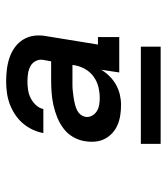

<svg xmlns="http://www.w3.org/2000/svg" viewBox="22 -762 555 640"><g transform="rotate(-90 300.0 -442.5)"><path d="M270 -317Q270 -317 270 -317Q270 -317 270 -317Q253 -317 236 -319.5Q219 -322 203.5 -328.5Q188 -335 176 -346Q164 -357 156.5 -371.5Q149 -386 147.5 -403.5Q146 -421 149 -438Q152 -458 163 -477Q174 -496 191.5 -509Q209 -522 229 -530Q249 -538 269.5 -542.5Q290 -547 310.5 -548.5Q331 -550 351 -550H415L420 -577Q422 -590 416 -601.5Q410 -613 399 -619Q388 -625 375 -627Q362 -629 348 -629Q335 -629 320.5 -627Q306 -625 293 -618.5Q280 -612 269.5 -601Q259 -590 256 -576H176Q179 -594 187.5 -612Q196 -630 209 -645Q222 -660 239 -671Q256 -682 274 -688.5Q292 -695 311 -697.5Q330 -700 348 -700Q369 -700 389 -697.5Q409 -695 428 -688.5Q447 -682 462.5 -670.5Q478 -659 488 -642.5Q498 -626 500.5 -606Q503 -586 499 -566L471 -394H496V-323H378L387 -383Q378 -368 365 -355Q352 -342 336.5 -333.5Q321 -325 304 -321Q287 -317 270 -317ZM293 -388Q311 -388 329.5 -392.5Q348 -397 364 -408.5Q380 -420 389.5 -437Q399 -454 402 -472L403 -479H351Q343 -479 334.5 -479Q326 -479 317.5 -478Q309 -477 301 -476Q293 -475 284.5 -473.5Q276 -472 267.5 -469.5Q259 -467 251 -463Q243 -459 237.5 -452Q232 -445 230 -436Q228 -425 233.5 -414.5Q239 -404 248.5 -398Q258 -392 269.5 -390Q281 -388 293 -388ZM140 -185V-251H464V-185Z"/></g></svg>

Font: Iosevka Curly Slab MdExObl
Style: Regular
Weight: 500
Width: 7
Italic angle: -9°
Monospace: yes
Designer: Belleve Invis
Foundry: Belleve Invis
Version: Version 11.1.0; ttfautohint (v1.8.3)